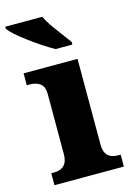

<svg xmlns="http://www.w3.org/2000/svg" viewBox="-133 -827 615 887"><g transform="rotate(-15 174.5 -383.0)"><path d="M14 -57H26Q93 -57 93 -127V-415Q93 -450 74 -464.5Q55 -479 26 -479H10V-536H268V-125Q268 -57 335 -57H346V0H14ZM-16 -756V-766H161Q173 -740 196 -708Q219 -676 238 -651Q257 -626 262 -619V-606H182Q131 -634 66.5 -682Q2 -730 -16 -756Z"/></g></svg>

Font: Noto Serif ExtraBold
Style: Regular
Weight: 800
Designer: Monotype Design Team
Foundry: Monotype Imaging Inc.
Version: Version 1.001